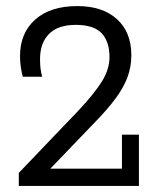

<svg xmlns="http://www.w3.org/2000/svg" viewBox="-20 -613 530 633"><path d="M42 0V-43L241 -251Q294 -308 317.5 -347Q341 -386 341 -425Q341 -476 315 -503.5Q289 -531 230 -531Q171 -531 141.5 -501Q112 -471 112 -418Q112 -402 113.5 -388.5Q115 -375 119 -360H55Q51 -376 48.5 -392.5Q46 -409 46 -428Q46 -504 96 -548.5Q146 -593 235 -593Q318 -593 365.5 -550Q413 -507 413 -431Q413 -393 400.5 -359Q388 -325 361.5 -289Q335 -253 293 -210L124 -34L97 -57H382V-169H438V0Z"/></svg>

Font: Rokkitt SemiBold
Style: Regular
Weight: 400
Version: Version 3.103